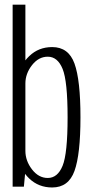

<svg xmlns="http://www.w3.org/2000/svg" viewBox="-20 -805 402 828"><path d="M34.5 0H83L89.5 -69.5V-785H34.5ZM205 3.5Q275.5 3.5 301.2 -67.8Q327 -139 327 -299Q327 -460 301.2 -531Q275.5 -602 205 -602Q146.5 -602 106 -563Q65.5 -524 65.5 -478.5L89.5 -445Q89.5 -487.5 118 -524Q146.5 -560.5 186 -560.5Q228.5 -560.5 250 -507.8Q271.5 -455 271.5 -299Q271.5 -143 250 -90.2Q228.5 -37.5 186 -37.5Q146.5 -37.5 118 -74.5Q89.5 -111.5 89.5 -154.5L65.5 -119.5Q65.5 -74 106 -35.2Q146.5 3.5 205 3.5Z"/></svg>

Font: Anybody Condensed Light
Style: Regular
Weight: 300
Width: 3
Designer: Tyler Finck
Foundry: Etcetera Type Company
Version: Version 1.113;gftools[0.9.25]